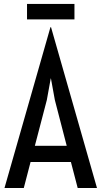

<svg xmlns="http://www.w3.org/2000/svg" viewBox="-20 -937 506 957"><path d="M132.3 -129.4 98.6 0H2.4L231.4 -801.3H234.4L463.4 0H367.2L333.5 -129.4ZM233.9 -545.9H232.9L213.4 -438.5L153.8 -210.4H312.5L253.4 -438.5ZM114.7 -840.3V-917.5H351.1V-840.3Z"/></svg>

Font: Voltaire
Style: Regular
Weight: 400
Designer: Yvonne Schüttler, Eben Sorkin, Emma Marichal
Foundry: Sorkin Type Co.
Version: Version 1.010; ttfautohint (v1.8.4.7-5d5b)